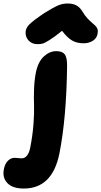

<svg xmlns="http://www.w3.org/2000/svg" viewBox="-133 -772 579 1096"><path d="M80.1 -520Q49.8 -520 30.5 -540.5Q11.2 -561 13.2 -590.8Q14.6 -611.3 33.9 -631.8Q53.2 -652.3 121.1 -698.2Q172.9 -730 198.5 -741Q224.1 -752 252.9 -752Q285.2 -752 304.9 -740.2Q324.7 -728.5 338.9 -704.1Q350.6 -684.1 365.5 -668Q380.4 -651.9 391.1 -643.1Q401.9 -634.3 411.1 -625.2Q420.4 -616.2 423.8 -605Q427.2 -593.8 423.8 -578.1Q419.4 -553.7 397 -539.3Q374.5 -524.9 344.2 -524.9Q306.2 -524.9 278.6 -540.8Q251 -556.6 221.2 -596.2Q177.2 -560.5 149.2 -543.2Q121.1 -525.9 109.4 -522.9Q97.7 -520 80.1 -520ZM2.9 304.2Q-61.5 304.2 -91.1 272.9Q-120.6 241.7 -110.8 193.8Q-105 163.1 -88.1 146Q-71.3 128.9 -48.8 128.9Q-41.5 128.9 -29.8 130.4Q-18.1 131.8 -8.8 131.8Q8.8 131.8 21.2 116Q33.7 100.1 39.1 73.2Q53.2 2 58.1 -63.7Q63 -129.4 61.3 -170.2Q59.6 -210.9 61.3 -262Q63 -313 71.8 -357.9Q84.5 -419.4 117.2 -449.7Q149.9 -480 188 -480Q221.7 -480 235.8 -462.9Q250 -445.8 250 -397.9Q246.6 -99.6 206.1 104Q166 304.2 2.9 304.2Z"/></svg>

Font: Shantell Sans Bouncy
Style: Italic
Weight: 800
Italic angle: -11.31°
Designer: Stephen Nixon, Anya Danilova, Shantell Martin
Foundry: Arrow Type
Version: Version 1.006;[9816181b4]